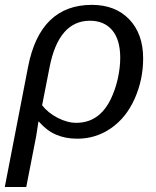

<svg xmlns="http://www.w3.org/2000/svg" viewBox="-44 -558 637 786"><path d="M332 -538.1Q428.2 -538.1 485.1 -478.8Q542 -419.4 542 -318.8Q542 -231.9 507.3 -153.8Q472.7 -76.2 410.6 -33.2Q348.6 9.8 272.5 9.8Q224.1 9.8 185.8 -6.6Q147.5 -22.9 115.2 -60.1H113.3L104 0L63.5 207.5H-24.4L70.8 -283.7Q95.2 -410.6 160.6 -474.4Q226.1 -538.1 332 -538.1ZM324.2 -473.1Q195.8 -473.1 158.7 -281.7L128.4 -127Q152.3 -96.2 191.9 -75.7Q231.4 -55.2 268.6 -55.2Q324.2 -55.2 363.3 -89.4Q389.6 -111.8 408.7 -150.6Q427.7 -189.5 438 -234.9Q448.2 -280.3 448.2 -321.3Q448.2 -395.5 415.3 -434.3Q382.3 -473.1 324.2 -473.1Z"/></svg>

Font: Arimo
Style: Italic
Weight: 400
Italic angle: -12°
Designer: Steve Matteson
Foundry: Monotype Imaging Inc.
Version: Version 1.33